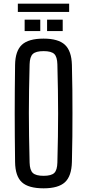

<svg xmlns="http://www.w3.org/2000/svg" viewBox="-20 -1017 472 1044"><path d="M217 7Q135 7 99 -26Q63 -59 62 -136Q61 -211 60.5 -276Q60 -341 60 -402Q60 -463 60.5 -527Q61 -591 62 -664Q63 -740 99 -773.5Q135 -807 217 -807Q297 -807 333 -773.5Q369 -740 371 -664Q373 -591 373.5 -527Q374 -463 374 -402Q374 -341 373.5 -276Q373 -211 371 -136Q369 -59 333 -26Q297 7 217 7ZM217 -61Q259 -61 275 -76.5Q291 -92 292 -133Q294 -210 295 -274.5Q296 -339 296 -399.5Q296 -460 295 -524.5Q294 -589 292 -667Q291 -708 275 -723.5Q259 -739 217 -739Q175 -739 158.5 -723.5Q142 -708 141 -667Q139 -591 138 -527.5Q137 -464 137 -403Q137 -342 138 -277Q139 -212 141 -133Q142 -92 158.5 -76.5Q175 -61 217 -61ZM236 -848V-910H321V-848ZM114 -848V-910H199V-848ZM77 -952V-997H356V-952Z"/></svg>

Font: Big Shoulders Text
Style: Regular
Weight: 400
Designer: Patric King
Foundry: XO Type Co
Version: Version 1.000; ttfautohint (v1.8.2)